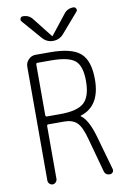

<svg xmlns="http://www.w3.org/2000/svg" viewBox="-102 -1014 705 1074"><g transform="rotate(-10 250.0 -477.5)"><path d="M188.5 -819.3 93.8 -928.7Q87.9 -935.5 91.8 -945.3Q95.7 -955.1 106.4 -955.1Q141.6 -955.1 161.1 -928.7L248 -818.4Q249 -817.4 250 -817.4L252 -818.4L338.9 -928.7Q358.4 -955.1 393.6 -955.1Q403.3 -955.1 408.2 -945.3Q413.1 -935.5 406.2 -928.7L311.5 -819.3Q287.1 -790 250 -790Q212.9 -790 188.5 -819.3ZM133.8 -675.8V-388.7Q133.8 -379.9 141.6 -379.9H217.8Q314.5 -379.9 353 -414.6Q391.6 -449.2 391.6 -538.1Q391.6 -622.1 355.5 -653.3Q319.3 -684.6 217.8 -684.6H141.6Q133.8 -684.6 133.8 -675.8ZM82 -26.4V-672.9Q82 -696.3 99.1 -713.4Q116.2 -730.5 138.7 -730.5H221.7Q343.8 -730.5 393.1 -687.5Q442.4 -644.5 442.4 -538.1Q442.4 -386.7 330.1 -351.6Q328.1 -351.6 328.1 -349.6Q328.1 -347.7 329.1 -347.7Q370.1 -319.3 398.4 -219.7L453.1 -26.4Q456.1 -16.6 449.7 -8.3Q443.4 0 432.6 0Q406.2 0 400.4 -26.4L347.7 -218.8Q329.1 -288.1 303.7 -311.5Q278.3 -335 231.4 -335H141.6Q133.8 -335 133.8 -326.2V-26.4Q133.8 -16.6 126 -8.3Q118.2 0 107.9 0Q97.7 0 89.8 -7.8Q82 -15.6 82 -26.4Z"/></g></svg>

Font: Rounded Mgen+ 2m light
Style: Regular
Weight: 200
Designer: [Source Han Sans]
Ryoko NISHIZUKA  (kana & ideographs); Paul D. Hunt (Latin, Greek & Cyrillic); Wenlong ZHANG  (bopomofo
Version: Version 1.059.20150602